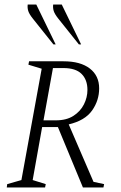

<svg xmlns="http://www.w3.org/2000/svg" viewBox="-20 -832 537 852"><path d="M10 0 12 -15 75 -33 165 -527 106 -545 109 -560H262Q337 -560 378.5 -528Q420 -496 420 -440Q420 -386 388.5 -341.5Q357 -297 285 -280L395 -25L442 -15L439 0H348L237 -268H167L125 -33L183 -15L180 0ZM261 -530H215L173 -298H228Q275 -298 306 -318Q337 -338 352.5 -369Q368 -400 368 -433Q368 -478 342 -504Q316 -530 261 -530ZM330 -635 239 -749Q223 -769 218.5 -783Q214 -797 216 -812H254L340 -635ZM217 -635 126 -749Q110 -769 105.5 -783Q101 -797 103 -812H141L227 -635Z"/></svg>

Font: Spectral SC ExtraLight
Style: Italic
Weight: 275
Italic angle: -10°
Designer: Jean-Baptiste Levee
Foundry: Production Type
Version: Version 2.001